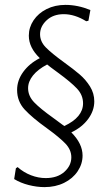

<svg xmlns="http://www.w3.org/2000/svg" viewBox="-20 -663 453 786"><path d="M272 -121Q318 -75 318 -26Q318 8 298 38Q278 68 242.5 85.5Q207 103 162 103Q131 103 97.5 94.5Q64 86 38 70L45 26L52 21Q77 43 107 54.5Q137 66 167 66Q215 66 243.5 40.5Q272 15 272 -19Q272 -50 247.5 -75.5Q223 -101 172 -138Q112 -181 81 -214.5Q50 -248 50 -295Q50 -334 75 -368.5Q100 -403 143 -425Q98 -468 98 -517Q98 -551 117.5 -580Q137 -609 171 -626Q205 -643 248 -643Q298 -643 350 -622L342 -578L333 -576Q286 -605 241 -605Q198 -605 171 -580Q144 -555 144 -523Q144 -493 167.5 -469Q191 -445 242 -408Q282 -379 306.5 -358Q331 -337 348.5 -309Q366 -281 366 -248Q366 -210 341 -176Q316 -142 272 -121ZM320 -240Q320 -274 295 -300.5Q270 -327 218 -365Q181 -392 173 -399Q135 -379 115 -354Q95 -329 95 -302Q95 -270 120 -244Q145 -218 197 -181Q239 -150 243 -147Q320 -183 320 -240Z"/></svg>

Font: Luna Sans Light
Style: Regular
Weight: 300
Designer: Juan Pablo del Peral
Foundry: Huerta Tipografica
Version: Version 2.001; ttfautohint (v1.5)